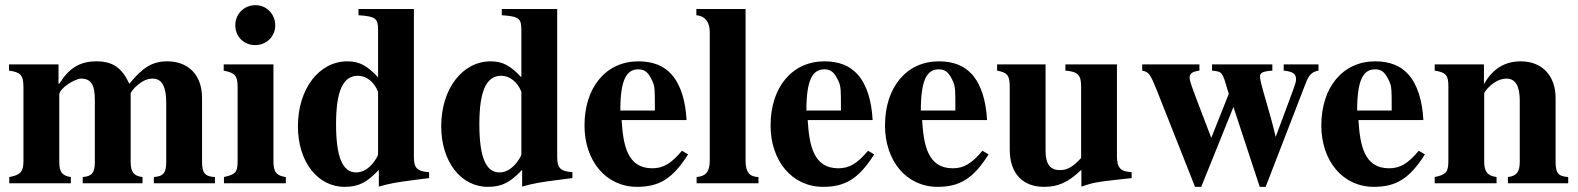

<svg xmlns="http://www.w3.org/2000/svg" viewBox="-20 -711 6122 745"><path d="M814 0V-24C775 -26 764 -40 764 -83V-331C764 -420 711 -473 629 -473C572 -473 534 -450 482 -386C452 -449 417 -473 354 -473C290 -473 248 -447 210 -386H207V-461H15V-437C59 -431 71 -420 71 -373V-86C71 -45 60 -32 16 -24V0H255V-24C220 -29 210 -45 210 -83V-344C210 -368 271 -406 294 -406C333 -406 348 -383 348 -323V-83C348 -42 338 -27 301 -24V0H533V-24C498 -28 487 -45 487 -83V-348C487 -353 501 -371 514 -381C535 -399 554 -406 572 -406C610 -406 625 -373 625 -311V-83C625 -41 615 -27 577 -24V0Z M1048 -613C1048 -656 1014 -691 972 -691C927 -691 893 -657 893 -613C893 -569 926 -536 970 -536C1014 -536 1048 -569 1048 -613ZM1089 0V-24C1054 -29 1041 -42 1041 -85V-461H848V-437C892 -428 902 -418 902 -373V-88C902 -42 895 -35 849 -24V0Z M1645 -20V-43C1599 -46 1586 -59 1586 -101V-676H1371V-652C1438 -647 1447 -640 1447 -594V-411C1404 -457 1374 -473 1328 -473C1218 -473 1136 -366 1136 -221C1136 -84 1212 14 1317 14C1370 14 1403 -2 1450 -52V13C1496 0 1521 -4 1583 -12ZM1447 -112C1447 -107 1438 -92 1428 -79C1408 -54 1385 -42 1362 -42C1309 -42 1284 -102 1284 -229C1284 -358 1311 -417 1369 -417C1402 -417 1432 -393 1447 -355Z M2201 -20V-43C2155 -46 2142 -59 2142 -101V-676H1927V-652C1994 -647 2003 -640 2003 -594V-411C1960 -457 1930 -473 1884 -473C1774 -473 1692 -366 1692 -221C1692 -84 1768 14 1873 14C1926 14 1959 -2 2006 -52V13C2052 0 2077 -4 2139 -12ZM2003 -112C2003 -107 1994 -92 1984 -79C1964 -54 1941 -42 1918 -42C1865 -42 1840 -102 1840 -229C1840 -358 1867 -417 1925 -417C1958 -417 1988 -393 2003 -355Z M2626 -126C2585 -77 2554 -58 2511 -58C2413 -58 2398 -150 2392 -245H2644C2640 -319 2622 -382 2585 -423C2556 -455 2515 -473 2457 -473C2332 -473 2248 -373 2248 -224C2248 -87 2331 14 2452 14C2537 14 2590 -17 2650 -112ZM2521 -282H2387C2387 -402 2411 -442 2457 -442C2486 -442 2498 -425 2512 -395C2521 -376 2521 -355 2521 -303Z M2923 0V-24C2890 -25 2873 -41 2873 -87V-676H2682V-652C2717 -649 2734 -624 2734 -587V-87C2734 -43 2717 -27 2683 -24V0Z M3348 -126C3307 -77 3276 -58 3233 -58C3135 -58 3120 -150 3114 -245H3366C3362 -319 3344 -382 3307 -423C3278 -455 3237 -473 3179 -473C3054 -473 2970 -373 2970 -224C2970 -87 3053 14 3174 14C3259 14 3312 -17 3372 -112ZM3243 -282H3109C3109 -402 3133 -442 3179 -442C3208 -442 3220 -425 3234 -395C3243 -376 3243 -355 3243 -303Z M3792 -126C3751 -77 3720 -58 3677 -58C3579 -58 3564 -150 3558 -245H3810C3806 -319 3788 -382 3751 -423C3722 -455 3681 -473 3623 -473C3498 -473 3414 -373 3414 -224C3414 -87 3497 14 3618 14C3703 14 3756 -17 3816 -112ZM3687 -282H3553C3553 -402 3577 -442 3623 -442C3652 -442 3664 -425 3678 -395C3687 -376 3687 -355 3687 -303Z M4371 -20V-43C4327 -45 4314 -61 4314 -105V-461H4114V-437C4164 -433 4175 -419 4175 -374V-98C4144 -64 4122 -51 4093 -51C4057 -51 4037 -71 4037 -127V-461H3849V-437C3890 -429 3898 -418 3898 -372V-131C3898 -38 3948 14 4031 14C4086 14 4124 -3 4176 -52V13C4219 -2 4243 -6 4308 -13Z M5096 -461H4961V-437C4998 -433 5009 -425 5009 -402C5009 -389 4994 -352 4965 -274L4930 -180C4920 -222 4916 -237 4896 -307C4876 -375 4869 -403 4869 -413C4869 -429 4879 -434 4917 -437V-461H4683V-437C4722 -433 4723 -432 4742 -366C4744 -359 4746 -353 4748 -347L4680 -176L4635 -294C4608 -365 4596 -396 4596 -409C4596 -426 4606 -433 4634 -437V-461H4412V-437C4438 -432 4444 -422 4469 -360L4617 14H4641L4766 -296L4868 14H4891L5046 -387C5059 -421 5070 -432 5096 -437Z M5485 -126C5444 -77 5413 -58 5370 -58C5272 -58 5257 -150 5251 -245H5503C5499 -319 5481 -382 5444 -423C5415 -455 5374 -473 5316 -473C5191 -473 5107 -373 5107 -224C5107 -87 5190 14 5311 14C5396 14 5449 -17 5509 -112ZM5380 -282H5246C5246 -402 5270 -442 5316 -442C5345 -442 5357 -425 5371 -395C5380 -376 5380 -355 5380 -303Z M6065 0V-24C6026 -27 6016 -39 6016 -84V-331C6016 -418 5963 -473 5881 -473C5821 -473 5773 -446 5739 -386H5738V-461H5547V-437C5591 -430 5600 -419 5600 -376V-87C5600 -45 5592 -33 5547 -24V0H5787V-24C5750 -29 5739 -47 5739 -84V-348C5739 -352 5746 -362 5756 -372C5778 -394 5802 -406 5826 -406C5860 -406 5877 -377 5877 -321V-84C5877 -44 5865 -28 5831 -24V0Z"/></svg>

Font: STIXGeneral
Style: Bold
Weight: 700
Designer: MicroPress Inc., with final additions and corrections provided by Coen Hoffman, Elsevier (retired)
Version: Version 1.1.0